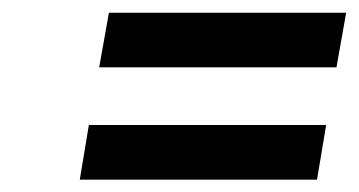

<svg xmlns="http://www.w3.org/2000/svg" viewBox="-20 -458 578 309"><path d="M155.3 -437.5 139.6 -349.6H521.5L537.1 -437.5ZM123 -256.8 108.4 -168.9H490.2L504.9 -256.8Z"/></svg>

Font: Sen-gleads
Style: Italic
Weight: 400
Designer: Kosal Sen, Philatype
Foundry: Philatype
Version: Version 1.004; ttfautohint (v1.8.3)